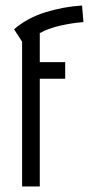

<svg xmlns="http://www.w3.org/2000/svg" viewBox="-20 -675 322 695"><path d="M60 -524 31 -569Q78 -610 144 -630.5Q210 -651 277 -655L282 -595Q241 -592 197.5 -582Q154 -572 124 -555V-450H216V-390H124V0H60Z"/></svg>

Font: Aubrey
Style: Regular
Weight: 400
Designer: Gayaneh Bagdasaryan
Foundry: Cyreal.org
Version: Version 1.102; ttfautohint (v1.8.3)